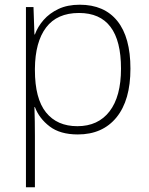

<svg xmlns="http://www.w3.org/2000/svg" viewBox="-20 -560 630 814"><path d="M318 -540Q422 -540 477.5 -471Q533 -402 533 -269Q533 -135 474 -62.5Q415 10 310 10Q235 10 190.5 -24Q146 -58 128 -106H126Q127 -76 127.5 -44.5Q128 -13 128 16V234H90V-530H122L126 -414H128Q140 -447 165 -475.5Q190 -504 228 -522Q266 -540 318 -540ZM315 -505Q222 -505 175.5 -443.5Q129 -382 128 -269V-263Q128 -142 175 -83.5Q222 -25 308 -25Q396 -25 444.5 -88Q493 -151 493 -269Q493 -505 315 -505Z"/></svg>

Font: Noto Sans Khmer UI ExtraLight
Style: Regular
Weight: 200
Designer: Danh Hong and the Monotype Design Team
Foundry: Monotype Imaging Inc.
Version: Version 2.002; ttfautohint (v1.8.4.7-5d5b)